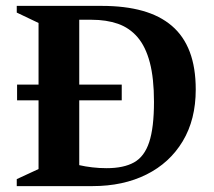

<svg xmlns="http://www.w3.org/2000/svg" viewBox="-20 -632 726 652"><path d="M38 -291.3V-344.7H393.4V-291.3ZM36.9 0V-23.7L110.9 -58V-554L36.9 -589.3V-612H326.1Q404 -612 463.6 -595.4Q523.1 -578.8 563.5 -544.3Q603.9 -509.8 624.3 -456Q644.7 -402.3 644.7 -328Q644.7 -226 600.5 -152.4Q556.2 -78.7 477.3 -39.4Q398.4 0 294 0ZM249.1 -71.2Q269.5 -66.5 293.4 -63.7Q317.2 -60.9 342.1 -60.9Q399.9 -60.9 435.1 -80.5Q470.4 -100.1 486.6 -149.2Q502.9 -198.4 502.9 -286.3Q502.9 -366.4 488.7 -420.1Q474.5 -473.8 447.1 -505.7Q419.6 -537.6 380.4 -551.3Q341.1 -564.9 291 -564.9H249.1Z"/></svg>

Font: Ancizar Serif Light
Style: Regular
Weight: 300
Designer: Cesar Puertas, Viviana Monsalve, Julian Moncada, Julian Prieto, Jose Castro, Felipe Aragon, Mariel Hernandez, Sara Alarc
Version: Version 8.100